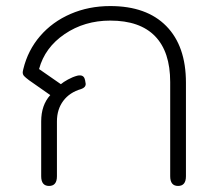

<svg xmlns="http://www.w3.org/2000/svg" viewBox="-20 -604 709 634"><path d="M116 -22V-203Q116 -257 146 -290L76 -339Q64 -348 59.5 -353Q55 -358 55 -365Q55 -368 57 -376Q72 -438 112.5 -485Q153 -532 213 -558Q273 -584 344 -584Q464 -584 529 -518Q594 -452 594 -331V-22Q594 10 568 10Q542 10 542 -22V-333Q542 -433 492 -484.5Q442 -536 344 -536Q259 -536 193.5 -491.5Q128 -447 109 -376L181 -326Q189 -333 204.5 -341.5Q220 -350 235 -354Q238 -355 244 -355Q258 -355 261 -339Q263 -329 263 -327Q263 -315 248 -310Q210 -299 189 -271Q168 -243 168 -203V-22Q168 10 142 10Q116 10 116 -22Z"/></svg>

Font: Kodchasan ExtraLight
Style: Regular
Weight: 275
Version: Version 1.000; ttfautohint (v1.6)